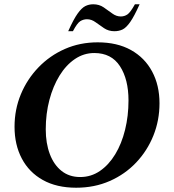

<svg xmlns="http://www.w3.org/2000/svg" viewBox="-20 -868 814 898"><path d="M336 10Q245 10 180.5 -26Q116 -62 82 -126.5Q48 -191 48 -275Q48 -356 77.5 -427Q107 -498 160 -553Q213 -608 283.5 -639Q354 -670 437 -670Q528 -670 592.5 -634Q657 -598 691.5 -533.5Q726 -469 726 -385Q726 -305 697.5 -234Q669 -163 617 -108Q565 -53 493.5 -21.5Q422 10 336 10ZM355 -40Q406 -40 447.5 -68.5Q489 -97 519 -146.5Q549 -196 565 -261Q581 -326 581 -398Q581 -497 541 -558.5Q501 -620 421 -620Q372 -620 330.5 -592Q289 -564 258.5 -514.5Q228 -465 211 -400.5Q194 -336 194 -263Q194 -198 213 -147.5Q232 -97 268 -68.5Q304 -40 355 -40ZM299 -722Q324 -778 343 -804.5Q362 -831 379 -839.5Q396 -848 416 -848Q444 -848 465 -833.5Q486 -819 505 -805Q524 -791 545 -791Q562 -791 576 -800.5Q590 -810 611 -848H633Q608 -792 589 -765Q570 -738 553 -730Q536 -722 515 -722Q488 -722 467 -736Q446 -750 427 -764Q408 -778 387 -778Q370 -778 355.5 -769Q341 -760 321 -722Z"/></svg>

Font: Spectral SC
Style: Bold Italic
Weight: 700
Italic angle: -10°
Designer: Jean-Baptiste Levee
Foundry: Production Type
Version: Version 2.001